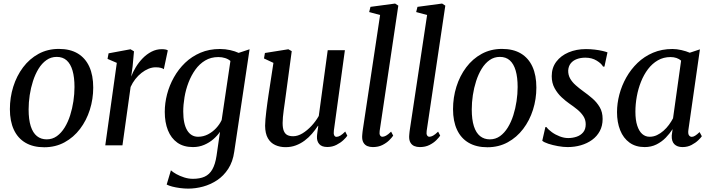

<svg xmlns="http://www.w3.org/2000/svg" viewBox="-20 -838 4101 1107"><path d="M319.5 -556Q384 -556 428 -529.8Q472 -503.5 494.8 -453.8Q517.5 -404 517.5 -333Q517.5 -267 498 -205.2Q478.5 -143.5 441.5 -94.8Q404.5 -46 352.2 -17.5Q300 11 235 11Q171.5 11 127.2 -14.8Q83 -40.5 60 -89.8Q37 -139 37 -208.5Q37 -276 56.5 -338.2Q76 -400.5 113 -449.8Q150 -499 202.2 -527.5Q254.5 -556 319.5 -556ZM307 -510Q274 -510 247.8 -491.5Q221.5 -473 202.2 -441.5Q183 -410 170.2 -370.5Q157.5 -331 151.2 -289Q145 -247 145 -207Q145 -149 157.2 -110.5Q169.5 -72 193 -53.2Q216.5 -34.5 249 -34.5Q282 -34.5 307.8 -53Q333.5 -71.5 352.8 -102.8Q372 -134 384.5 -173.2Q397 -212.5 403.2 -254.5Q409.5 -296.5 409.5 -336Q409.5 -392.5 398.2 -431Q387 -469.5 364.5 -489.8Q342 -510 307 -510Z M587 0 653.5 -475.5 600 -498.5 606 -530.5 732.5 -554 752.5 -542 744.5 -454.5 736.5 -396.5Q746 -422.5 762.8 -450.2Q779.5 -478 802.5 -501.8Q825.5 -525.5 853.5 -540Q881.5 -554.5 913 -554.5Q924 -554.5 933.5 -552.8Q943 -551 947.5 -547.5L924.5 -439Q919.5 -443.5 907.2 -446.8Q895 -450 877.5 -450Q857 -450 836.2 -441.5Q815.5 -433 796 -417.8Q776.5 -402.5 760.2 -381.8Q744 -361 733 -336.5L686 0Z M1330.5 37Q1322.5 94.5 1296 135.2Q1269.5 176 1231.8 201Q1194 226 1150.8 237.8Q1107.5 249.5 1065 249.5Q1042 249.5 1017.8 246.2Q993.5 243 973.2 237.8Q953 232.5 941 226L965.5 144Q976.5 154.5 996.8 165.8Q1017 177 1042 185Q1067 193 1092.5 193Q1132.5 193 1160 180.5Q1187.5 168 1204.2 138.8Q1221 109.5 1228.5 60L1248.5 -78Q1233 -55.5 1210 -35.5Q1187 -15.5 1157.2 -2.8Q1127.5 10 1092.5 10Q1038.5 10 1002.5 -15.5Q966.5 -41 948.2 -86.8Q930 -132.5 930 -193Q930 -243 943.2 -294.2Q956.5 -345.5 982.8 -392.2Q1009 -439 1047.2 -475.8Q1085.5 -512.5 1135.8 -534Q1186 -555.5 1248 -555.5Q1279 -555.5 1307.5 -549Q1336 -542.5 1356 -533L1419 -554ZM1308.5 -486.5Q1296 -497.5 1278 -503.2Q1260 -509 1239 -509Q1196 -509 1163 -489.2Q1130 -469.5 1106.2 -436.2Q1082.5 -403 1066.8 -362Q1051 -321 1043.8 -277.5Q1036.5 -234 1036.5 -195Q1036.5 -159.5 1042.2 -132.2Q1048 -105 1059.2 -86.5Q1070.5 -68 1086.2 -58.8Q1102 -49.5 1122 -49.5Q1152 -49.5 1178.8 -63.2Q1205.5 -77 1226 -99Q1246.5 -121 1258 -146Z M1626.5 10.5Q1593.5 10.5 1566.8 -1.8Q1540 -14 1524.5 -41Q1509 -68 1508.5 -113Q1508.5 -129 1510.5 -151Q1512.5 -173 1515.5 -197.8Q1518.5 -222.5 1521.8 -246.5Q1525 -270.5 1528 -289.5L1556.5 -475.5L1502 -501L1507.5 -532.5L1642.5 -554L1662 -543L1627.5 -287Q1625 -267 1621.8 -245.2Q1618.5 -223.5 1615.8 -202.5Q1613 -181.5 1611.2 -162.8Q1609.5 -144 1609.5 -129Q1609.5 -99.5 1616.5 -82.8Q1623.5 -66 1637 -59.2Q1650.5 -52.5 1670 -52.5Q1696.5 -52.5 1723.8 -69Q1751 -85.5 1775.8 -112Q1800.5 -138.5 1818 -169.5L1869.5 -548.5H1968.5L1905 -85.5Q1902.5 -67.5 1906.8 -58.2Q1911 -49 1920 -49Q1930 -49 1942 -56Q1954 -63 1970.5 -79.5L1982.5 -55.5Q1976.5 -46 1960.2 -30.5Q1944 -15 1920 -2.8Q1896 9.5 1867 9.5Q1835 9.5 1820.5 -7.5Q1806 -24.5 1807.5 -51Q1807.5 -54 1808.2 -60.8Q1809 -67.5 1810.2 -76.8Q1811.5 -86 1812.8 -95.5Q1814 -105 1815 -112L1813.5 -113Q1798 -89.5 1779 -67.2Q1760 -45 1736.5 -27.5Q1713 -10 1685.8 0.2Q1658.5 10.5 1626.5 10.5Z M2169 -83Q2166.5 -66.5 2171.2 -58Q2176 -49.5 2185 -49.5Q2194 -49.5 2205.8 -55.8Q2217.5 -62 2235 -79L2247 -56Q2240.5 -46 2225 -30.2Q2209.5 -14.5 2185.5 -2.2Q2161.5 10 2129.5 10Q2111.5 10 2097.5 4Q2083.5 -2 2075.5 -15.8Q2067.5 -29.5 2068 -51.5Q2068 -56 2068.8 -63Q2069.5 -70 2070.2 -77.5Q2071 -85 2072 -91L2171.5 -751.5L2108.5 -768.5L2116 -798.5L2258 -817.5L2276.5 -805.5Z M2440 -83Q2437.5 -66.5 2442.2 -58Q2447 -49.5 2456 -49.5Q2465 -49.5 2476.8 -55.8Q2488.5 -62 2506 -79L2518 -56Q2511.5 -46 2496 -30.2Q2480.5 -14.5 2456.5 -2.2Q2432.5 10 2400.5 10Q2382.5 10 2368.5 4Q2354.5 -2 2346.5 -15.8Q2338.5 -29.5 2339 -51.5Q2339 -56 2339.8 -63Q2340.5 -70 2341.2 -77.5Q2342 -85 2343 -91L2442.5 -751.5L2379.5 -768.5L2387 -798.5L2529 -817.5L2547.5 -805.5Z M2874.5 -556Q2939 -556 2983 -529.8Q3027 -503.5 3049.8 -453.8Q3072.5 -404 3072.5 -333Q3072.5 -267 3053 -205.2Q3033.5 -143.5 2996.5 -94.8Q2959.5 -46 2907.2 -17.5Q2855 11 2790 11Q2726.5 11 2682.2 -14.8Q2638 -40.5 2615 -89.8Q2592 -139 2592 -208.5Q2592 -276 2611.5 -338.2Q2631 -400.5 2668 -449.8Q2705 -499 2757.2 -527.5Q2809.5 -556 2874.5 -556ZM2862 -510Q2829 -510 2802.8 -491.5Q2776.5 -473 2757.2 -441.5Q2738 -410 2725.2 -370.5Q2712.5 -331 2706.2 -289Q2700 -247 2700 -207Q2700 -149 2712.2 -110.5Q2724.5 -72 2748 -53.2Q2771.5 -34.5 2804 -34.5Q2837 -34.5 2862.8 -53Q2888.5 -71.5 2907.8 -102.8Q2927 -134 2939.5 -173.2Q2952 -212.5 2958.2 -254.5Q2964.5 -296.5 2964.5 -336Q2964.5 -392.5 2953.2 -431Q2942 -469.5 2919.5 -489.8Q2897 -510 2862 -510Z M3465 -454H3457Q3448 -471.5 3420.2 -488.5Q3392.5 -505.5 3355 -505.5Q3327.5 -505.5 3305.5 -497.2Q3283.5 -489 3270.5 -472.5Q3257.5 -456 3256 -431.5Q3255.5 -406 3267.2 -385.2Q3279 -364.5 3299 -346.8Q3319 -329 3342.5 -312Q3370 -292.5 3395.5 -270.5Q3421 -248.5 3437.8 -220Q3454.5 -191.5 3454.5 -152Q3454.5 -112.5 3438.2 -82.2Q3422 -52 3393.8 -31.5Q3365.5 -11 3329.2 -0.5Q3293 10 3252.5 10Q3227.5 10 3197 4.5Q3166.5 -1 3141.5 -9.2Q3116.5 -17.5 3106.5 -26.5L3124.5 -105.5H3130.5Q3141.5 -90.5 3162 -75.8Q3182.5 -61 3207.5 -51.5Q3232.5 -42 3256 -42Q3281.5 -42 3304.5 -49.8Q3327.5 -57.5 3342.2 -75Q3357 -92.5 3357 -121.5Q3357 -148 3343.2 -168.8Q3329.5 -189.5 3308 -207Q3286.5 -224.5 3263 -240.5Q3242 -255 3218.2 -277Q3194.5 -299 3177.8 -329.2Q3161 -359.5 3161 -399Q3161 -447 3187.2 -482Q3213.5 -517 3258.2 -536Q3303 -555 3358.5 -555Q3384 -555 3409 -552Q3434 -549 3453.5 -544.5Q3473 -540 3482.5 -536Z M3949 -89Q3946 -66.5 3952.5 -57.8Q3959 -49 3968.5 -49Q3977.5 -49 3988.2 -55.8Q3999 -62.5 4013.5 -76.5L4026.5 -52.5Q4021.5 -44.5 4006 -29.5Q3990.5 -14.5 3967.2 -2.2Q3944 10 3915 10Q3885 10 3868.2 -6.5Q3851.5 -23 3853 -57L3858 -93.5Q3841.5 -68 3818.5 -44.2Q3795.5 -20.5 3765 -5.2Q3734.5 10 3697 10Q3645 10 3609.5 -15.8Q3574 -41.5 3555.8 -87Q3537.5 -132.5 3537.5 -191.5Q3537.5 -241.5 3551 -293Q3564.5 -344.5 3591 -391.5Q3617.5 -438.5 3656 -475.5Q3694.5 -512.5 3745 -534Q3795.5 -555.5 3857.5 -555.5Q3882 -555.5 3909 -549.2Q3936 -543 3957 -534L4015.5 -553.5ZM3907 -488.5Q3895.5 -498.5 3880 -503.8Q3864.5 -509 3846 -509Q3805.5 -509 3773 -490.2Q3740.5 -471.5 3716.2 -439.5Q3692 -407.5 3675.8 -366.8Q3659.5 -326 3651.5 -281.5Q3643.5 -237 3643.5 -194Q3643.5 -146 3654 -113.8Q3664.5 -81.5 3682.8 -65.5Q3701 -49.5 3725.5 -49.5Q3748 -49.5 3768 -59Q3788 -68.5 3805.5 -84Q3823 -99.5 3836.8 -118.2Q3850.5 -137 3860.5 -156Z"/></svg>

Font: Merriweather 48pt
Style: Italic
Weight: 400
Italic angle: -7.8°
Version: Version 2.101